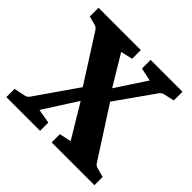

<svg xmlns="http://www.w3.org/2000/svg" viewBox="-153 -715 857 857"><g transform="rotate(45 275.5 -286.5)"><path d="M282 0V-52L338 -64L225 -252H219L66 -492Q58 -504 46 -507L5 -518V-573H272V-518L216 -505L320 -332H326L490 -77Q497 -66 511 -63L552 -52V0ZM-4 0V-52L50 -63Q63 -66 70 -77L238 -319H274L396 -505L334 -518V-573H535V-518L486 -507Q472 -504 465 -493L303 -264H269L141 -64L209 -52V0Z"/></g></svg>

Font: Rasa
Style: Regular
Weight: 400
Designer: Anna Giedrys (Yrsa+Rasa design), David Brezina (Yrsa art-direction, Rasa art-direction, design)
Foundry: Rosetta Type Foundry
Version: Version 2.004